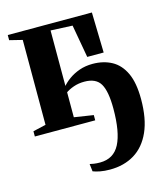

<svg xmlns="http://www.w3.org/2000/svg" viewBox="-113 -599 808 937"><g transform="rotate(-15 290.5 -130.0)"><path d="M327 251Q299.5 251 277.5 246.8Q255.5 242.5 242 237L237.5 199Q245 201 258.5 203Q272 205 289 205Q358 205 388.8 145.5Q419.5 86 419.5 -32.5Q419.5 -119.5 397.2 -157.8Q375 -196 316 -196Q286.5 -196 261.5 -187.2Q236.5 -178.5 218 -165V-195Q233 -214 256.5 -231Q280 -248 310.5 -258.8Q341 -269.5 377 -269.5Q432 -269.5 473.8 -246.8Q515.5 -224 538.8 -174.2Q562 -124.5 562 -42Q562 56.5 533 121.5Q504 186.5 451.2 218.8Q398.5 251 327 251ZM14 0V-26.5L79 -41.5V-470.5L14.5 -486.5V-512.5H439.5L444.5 -309H361.5L332 -475L222 -480V-41.5L319 -26.5V0Z"/></g></svg>

Font: Merriweather 120pt
Style: Bold
Weight: 700
Designer: Eben Sorkin
Foundry: Eben Sorkin
Version: Version 2.100